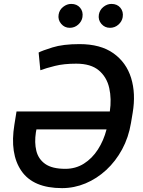

<svg xmlns="http://www.w3.org/2000/svg" viewBox="-20 -966 740 996"><path d="M392.4 -737.2Q501.4 -737.2 568.4 -689.6Q635.3 -642 660.2 -561.4Q685 -480.8 668.3 -381L659.4 -327.8Q647 -253.2 613.5 -191.2Q579.9 -129.3 531.1 -84.2Q482.2 -39.1 423.5 -14.6Q364.7 9.9 301.8 9.9Q152.7 9.9 91.3 -79Q29.8 -168 54.7 -319.6L65.7 -387.8H549.7Q559.3 -452.8 546.7 -509.2Q534.1 -565.7 492.9 -600.7Q451.7 -635.7 375.4 -635.7Q311.1 -635.7 264.9 -624.1Q218.8 -612.6 189.3 -601.6L180.4 -693.5Q197.1 -702.8 252 -720Q306.8 -737.2 392.4 -737.2ZM532.7 -294.7H169L166.2 -279.5Q158 -226.6 168.5 -183.6Q179 -140.6 214.8 -115.4Q250.7 -90.2 318.9 -90.2Q372.5 -90.2 415.3 -117.2Q458.1 -144.2 487.9 -190.5Q517.8 -236.9 532.7 -294.7ZM550.4 -821.7Q523.4 -821.7 505.9 -842.2Q488.3 -862.6 492.9 -890.6Q497.2 -914.8 516.5 -930.2Q535.9 -945.7 558.2 -945.7Q587.7 -945.7 604.4 -925.8Q621.1 -905.9 616.5 -877.1Q612.9 -854.8 594.3 -838.2Q575.6 -821.7 550.4 -821.7ZM341.6 -821.7Q314.6 -821.7 297.1 -842.7Q279.5 -863.6 284.1 -890.6Q288 -914.8 307.5 -930.2Q327.1 -945.7 349.4 -945.7Q378.9 -945.7 395.6 -925.8Q412.3 -905.9 407.7 -877.1Q404.1 -854.8 385.5 -838.2Q366.8 -821.7 341.6 -821.7Z"/></svg>

Font: Inter UI Medium
Style: Italic
Weight: 500
Italic angle: 9.39999°
Designer: Rasmus Andersson
Foundry: rsms
Version: 3.2;8d6f07862